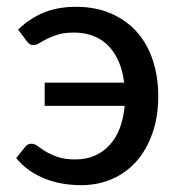

<svg xmlns="http://www.w3.org/2000/svg" viewBox="-20 -536 524 563"><path d="M33 -449Q65.5 -481 107 -498.5Q148.5 -516 203 -516Q261 -516 306 -496.2Q351 -476.5 381.8 -441.8Q412.5 -407 428.2 -359Q444 -311 444 -254.5Q444 -192.5 426.5 -143.8Q409 -95 378.8 -61.5Q348.5 -28 307.2 -10.5Q266 7 218.5 7Q191 7 164.2 2.5Q137.5 -2 113 -11.5Q88.5 -21 66.8 -36Q45 -51 27.5 -72.5L54 -105.5Q60.5 -114.5 72.5 -114.5Q82 -114.5 91.2 -107.2Q100.5 -100 114.5 -91.5Q128.5 -83 149 -75.8Q169.5 -68.5 201 -68.5Q261 -68.5 299.8 -109Q338.5 -149.5 345.5 -225.5H111V-293.5H344Q340 -328 328.2 -355.2Q316.5 -382.5 298 -401.5Q279.5 -420.5 254 -430.5Q228.5 -440.5 197 -440.5Q169.5 -440.5 150.5 -434.8Q131.5 -429 118.2 -422.2Q105 -415.5 95.8 -409.8Q86.5 -404 78.5 -404Q70.5 -404 66.2 -407.2Q62 -410.5 58 -416Z"/></svg>

Font: Lato 2
Style: Regular
Weight: 500
Designer: Lukasz Dziedzic with Adam Twardoch and Botio Nikoltchev
Foundry: tyPoland Lukasz Dziedzic
Version: Version 2.015; 2015-08-06; http://www.latofonts.com/